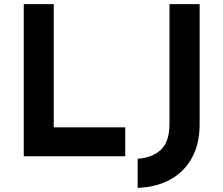

<svg xmlns="http://www.w3.org/2000/svg" viewBox="-20 -756 1081 929"><path d="M95 -736H240V-140H586V0H95ZM946 -155Q946 -59 908 9Q870 77 802.5 113.5Q735 150 646 153V12Q714 8 757 -30Q800 -68 800 -158V-736H946Z"/></svg>

Font: Josefin Sans Thin
Style: Bold
Weight: 700
Version: Version 2.000